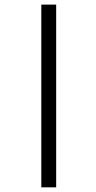

<svg xmlns="http://www.w3.org/2000/svg" viewBox="-20 -764 413 828"><path d="M158.2 -744.1H222.2V43.9H158.2Z"/></svg>

Font: Bebas Neue Regular
Style: Regular
Weight: 400
Designer: Ryoichi Tsunekawa
Foundry: Ryoichi Tsunekawa
Version: Version 001.003